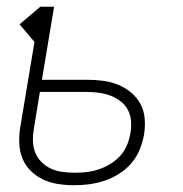

<svg xmlns="http://www.w3.org/2000/svg" viewBox="-20 -540 540 568"><path d="M200 8Q176 8 152.5 4.5Q129 1 108.5 -8.5Q88 -18 71.5 -34Q55 -50 46.5 -71Q38 -92 37 -116Q36 -140 40 -164L82 -416L38 -468L99 -520H140L104 -304H237Q261 -304 284.5 -301Q308 -298 329 -289.5Q350 -281 367.5 -266.5Q385 -252 395.5 -232.5Q406 -213 408 -189Q410 -165 406 -141Q402 -119 393 -97Q384 -75 368.5 -57Q353 -39 332.5 -26Q312 -13 289.5 -5.5Q267 2 244.5 5Q222 8 200 8ZM201 -29Q219 -29 236.5 -31Q254 -33 272 -39Q290 -45 306.5 -55Q323 -65 336 -79.5Q349 -94 356 -111.5Q363 -129 366 -147Q369 -165 367.5 -183Q366 -201 358 -215.5Q350 -230 336.5 -240.5Q323 -251 307 -257Q291 -263 273.5 -265.5Q256 -268 237 -268H98L80 -158Q77 -140 77.5 -122Q78 -104 84.5 -88Q91 -72 103.5 -60Q116 -48 131 -41Q146 -34 164.5 -31.5Q183 -29 201 -29Z"/></svg>

Font: Iosevka SS18 Extralight
Style: Italic
Weight: 200
Italic angle: -9°
Monospace: yes
Designer: Belleve Invis
Foundry: Belleve Invis
Version: Version 25.1.1; ttfautohint (v1.8.4)